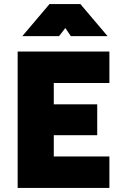

<svg xmlns="http://www.w3.org/2000/svg" viewBox="-20 -926 595 946"><path d="M67 0ZM245 -517V-412H459V-260H245V-155H519V0H67V-672H519V-517ZM224 -906H376L510 -748H329L302 -788L271 -748H90Z"/></svg>

Font: Cairo Black
Style: Regular
Weight: 900
Designer: Mohamed Gaber, the designers of Titillium
Foundry: Kief Type Foundry
Version: Version 2.009; ttfautohint (v1.5.33-1714) -l 8 -r 50 -G 200 